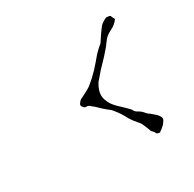

<svg xmlns="http://www.w3.org/2000/svg" viewBox="-99 -621 609 604"><g transform="rotate(-30 205.0 -319.0)"><path d="M322 -120Q310 -120 308 -125Q307 -130 298 -138L292 -154L286 -168Q283 -175 278 -180Q271 -188 264.5 -196.5Q258 -205 253 -215Q243 -234 228 -252Q224 -257 219.5 -260.5Q215 -264 211 -267Q207 -270 203 -274Q199 -278 194 -282Q194 -284 191 -285L185 -291Q182 -294 176 -298Q168 -307 161 -306H159Q153 -306 148 -314Q145 -318 147 -323Q151 -329 154 -332Q158 -336 164 -338Q167 -340 169 -340.5Q171 -341 172 -342L187 -350Q191 -352 194 -354Q197 -356 200 -358Q221 -375 238 -393Q246 -402 255 -412Q264 -422 272 -432L285 -445L293 -452Q296 -454 298 -456L314 -480Q323 -493 331 -503Q340 -512 354 -518Q366 -518 369 -515Q369 -514 371 -510Q373 -506 376 -500Q366 -485 347 -476Q328 -467 318 -452Q306 -435 297 -426Q292 -420 287 -414.5Q282 -409 277 -404L256 -382Q251 -376 245 -369Q239 -362 232 -354Q218 -332 218 -313Q218 -298 230 -278Q240 -264 254 -252Q269 -238 280 -226Q283 -217 293 -212Q304 -206 310 -198Q313 -194 319 -189Q323 -187 326 -184Q329 -181 333 -178Q341 -172 345 -166Q350 -159 350 -156Q351 -152 348 -147Q346 -144 344 -141Q342 -138 340 -136L330 -127Q328 -125 326 -124Q324 -123 322 -122Z"/></g></svg>

Font: Estonia
Style: Regular
Weight: 400
Designer: Robert E. Leuschke
Foundry: Robert E. Leuschke
Version: Version 1.014; ttfautohint (v1.8.3)